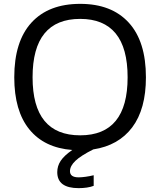

<svg xmlns="http://www.w3.org/2000/svg" viewBox="-20 -770 832 996"><path d="M388 206Q277 206 277 123Q277 91 295 64Q313 37 355 8Q210 -3 132 -99Q54 -195 54 -369Q54 -555 143 -652.5Q232 -750 396 -750Q559 -750 648 -652.5Q737 -555 737 -369Q737 -204 666 -109.5Q595 -15 464 5Q400 37 371.5 64Q343 91 343 118Q343 150 388 150Q403 150 424.5 147Q446 144 466 139V194Q451 200 430.5 203Q410 206 388 206ZM396 -68Q642 -68 642 -369Q642 -521 580 -596.5Q518 -672 396 -672Q149 -672 149 -369Q149 -68 396 -68Z"/></svg>

Font: Encode Sans Wide
Style: Regular
Weight: 400
Designer: Pablo Impallari, Andres Torresi
Foundry: Pablo Impallari, Andres Torresi
Version: Version 1.000; ttfautohint (v1.00) -l 8 -r 50 -G 200 -x 14 -